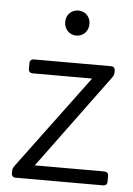

<svg xmlns="http://www.w3.org/2000/svg" viewBox="-50 -699 512 738"><g transform="rotate(5 206.5 -330.5)"><path d="M175.8 -613.3C175.8 -585 196.3 -564.5 222.7 -564.5C249 -564.5 269.5 -585 269.5 -613.3C269.5 -641.6 249 -661.1 222.7 -661.1C196.3 -661.1 175.8 -641.6 175.8 -613.3ZM22.5 -24.4V-15.6C22.5 -5.9 28.3 0 38.1 0H376C385.7 0 391.6 -5.9 391.6 -15.6V-38.1C391.6 -47.9 385.7 -53.7 376 -53.7H107.4L375 -417C378.9 -422.9 381.8 -428.7 381.8 -436.5V-443.4C381.8 -453.1 376 -459 366.2 -459H68.4C58.6 -459 52.7 -453.1 52.7 -443.4V-420.9C52.7 -411.1 58.6 -405.3 68.4 -405.3H297.9L29.3 -43.9C25.4 -38.1 22.5 -32.2 22.5 -24.4Z"/></g></svg>

Font: Ed Sans Neue Light
Style: Regular
Weight: 300
Designer: Stephen Hutchings
Version: Version 1.004;PS 001.004;hotconv 1.0.88;makeotf.lib2.5.64775